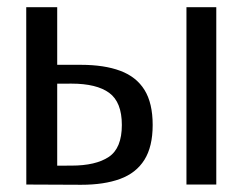

<svg xmlns="http://www.w3.org/2000/svg" viewBox="-20 -519 682 540"><path d="M54 0 53.8 -498.8H140.9V-307.3L90.3 -336.7H207.3Q273.4 -336.7 318.4 -319.8Q363.5 -303 386.5 -265.9Q409.4 -228.8 409.4 -167.5Q409.4 -106.5 386.1 -69.4Q362.8 -32.3 317.8 -15.8Q272.9 0.7 208.3 0.7ZM140.9 -7 64 -52.8 180.8 -53.2Q249.3 -53.2 286 -77.7Q322.7 -102.3 322.7 -167.5Q322.7 -231.7 287.2 -257.8Q251.7 -283.8 180.8 -283.8L109.7 -283.5L140.9 -329.1ZM504.4 0V-498.8H588.3V0Z"/></svg>

Font: Russolo 10pt ExtraLight
Style: Regular
Weight: 200
Designer: Micah Stupak-Hahn
Version: Version 1.000